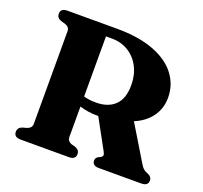

<svg xmlns="http://www.w3.org/2000/svg" viewBox="-121 -840 1036 980"><g transform="rotate(20 396.5 -350.0)"><path d="M719.5 -457Q719.5 -399.5 687 -354.5Q654.5 -309.5 596.5 -286L711.5 -96Q720.5 -80.5 729 -72.8Q737.5 -65 751.5 -60Q777 -50 777 -29Q777 0 740 0H509.5Q474 0 474 -29Q474 -42.5 488.5 -51.5L499 -55.5Q508.5 -61.5 510 -68.2Q511.5 -75 504.5 -87.5L416.5 -248.5H414.5Q386 -248.5 361 -252.2Q336 -256 314.5 -263V-98Q314.5 -76 336 -67L360 -60.5Q374 -54 378.8 -47Q383.5 -40 383.5 -29Q383.5 0 347 0H85.5Q48.5 0 48.5 -29Q48.5 -52 72 -60.5L95.5 -67Q121 -75.5 121 -98V-602Q121 -624.5 95.5 -633L72 -639.5Q48.5 -648 48.5 -671Q48.5 -700 85.5 -700H354Q472 -700 553.5 -669.2Q635 -638.5 677.2 -583.5Q719.5 -528.5 719.5 -457ZM314.5 -644V-317.5Q343.5 -309 381 -309Q447.5 -309 484.2 -345Q521 -381 521 -453.5Q521 -508.5 499 -551.5Q477 -594.5 437.5 -619.2Q398 -644 346.5 -644Z"/></g></svg>

Font: Fraunces 9pt
Style: Bold
Weight: 700
Version: Version 1.000;[b76b70a41]